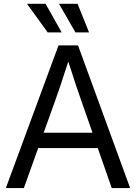

<svg xmlns="http://www.w3.org/2000/svg" viewBox="-20 -959 693 979"><path d="M9.8 0 278.3 -727.5H377.9L643.6 0H549.8L478.5 -204.1H174.8L101.6 0ZM202.6 -282.2H451.7L397 -438.5Q383.3 -477.1 367.4 -524.7Q351.6 -572.3 328.1 -645Q304.7 -572.3 288.8 -524.7Q272.9 -477.1 258.8 -438.5ZM223.1 -793.9 117.7 -939.5H212.4L294.4 -793.9ZM364.7 -793.9 280.8 -939.5H375.5L434.1 -793.9Z"/></svg>

Font: Inter Display
Style: Regular
Weight: 400
Designer: Rasmus Andersson
Foundry: rsms
Version: Version 4.001;git-9221beed3